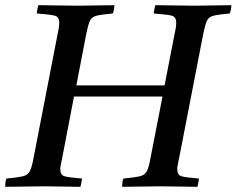

<svg xmlns="http://www.w3.org/2000/svg" viewBox="-32 -721 914 742"><path d="M-12 1Q-12 -6 -11 -15Q-10 -24 -7 -31Q36 -35 55.5 -39.5Q75 -44 83 -59Q91 -74 97 -107L189 -581Q193 -599 195 -611.5Q197 -624 197 -633Q197 -656 179.5 -660.5Q162 -665 110 -669Q112 -685 116 -701Q145 -701 188 -700Q231 -699 268 -699Q302 -699 342 -700Q382 -701 410 -701Q410 -684 404 -669Q361 -665 342 -660.5Q323 -656 316 -641.5Q309 -627 302 -593L263 -391H604L641 -581Q645 -599 647 -611.5Q649 -624 649 -633Q649 -656 631.5 -660.5Q614 -665 562 -669Q564 -685 568 -701Q597 -701 640 -700Q683 -699 720 -699Q754 -699 794 -700Q834 -701 862 -701Q862 -684 856 -669Q813 -665 794 -660.5Q775 -656 768 -641.5Q761 -627 754 -593L662 -119Q659 -102 656 -89.5Q653 -77 653 -67Q653 -45 669 -40Q685 -35 737 -31Q736 -24 734.5 -15Q733 -6 731 1Q702 1 664 0Q626 -1 591 -1Q554 -1 511 0Q468 1 440 1Q440 -6 441 -15Q442 -24 445 -31Q488 -35 507.5 -39.5Q527 -44 535 -58.5Q543 -73 549 -107L596 -348H254L210 -119Q207 -102 204 -89.5Q201 -77 201 -67Q201 -45 217 -40Q233 -35 285 -31Q284 -24 282.5 -15Q281 -6 279 1Q250 1 212 0Q174 -1 139 -1Q102 -1 59 0Q16 1 -12 1Z"/></svg>

Font: Tiro Devanagari Hindi
Style: Italic
Weight: 400
Italic angle: -11°
Designer: Devanagari: John Hudson & Fiona Ross, assisted by Paul Hanslow. Latin: John Hudson with Paul Hanslow, assisted by Kaja S
Foundry: Tiro Typeworks Ltd.
Version: Version 1.52